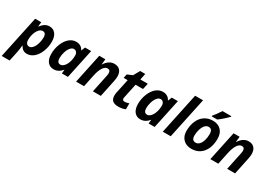

<svg xmlns="http://www.w3.org/2000/svg" viewBox="-23 -1805 4296 3084"><g transform="rotate(30 2125.5 -263.0)"><path d="M337.9 -437C380.5 -437 401.9 -408.4 401.9 -351.1C401.9 -313 395.8 -274.3 383.5 -235.1C371.3 -195.9 355.3 -165 335.4 -142.6C315.6 -120.1 294.8 -108.9 272.9 -108.9C251.8 -108.9 235.2 -116.7 223.1 -132.3C211.1 -147.9 205.1 -168.8 205.1 -194.8C205.1 -239.1 211.3 -279.5 223.9 -316.2C236.4 -352.8 253 -382.1 273.7 -404.1C294.4 -426 315.8 -437 337.9 -437ZM397 -556.2C338.7 -556.2 287.1 -525.1 242.2 -462.9H237.8L246.1 -545.9H133.8L-33.2 240.2H113.8L148.9 74.2C159 29.9 166 -18.1 169.9 -69.8H173.8C190.4 -40.9 208.5 -20.3 228 -8.3C247.6 3.7 270.8 9.8 297.9 9.8C344.4 9.8 387 -7.1 425.8 -40.8C464.5 -74.5 495 -120 517.3 -177.5C539.6 -234.9 550.8 -294.8 550.8 -356.9C550.8 -419.8 537 -468.7 509.5 -503.7C482 -538.7 444.5 -556.2 397 -556.2Z M851.1 -108.9C830.9 -108.9 815.3 -116 804.4 -130.4C793.5 -144.7 788.1 -166.2 788.1 -194.8C788.1 -232.6 794 -270.7 805.9 -309.1C817.8 -347.5 833.7 -378.4 853.8 -401.9C873.8 -425.3 894.9 -437 917 -437C937.5 -437 954 -429.4 966.6 -414.3C979.1 -399.2 985.4 -380 985.4 -356.9C985.4 -309.7 979 -267.5 966.3 -230.2C953.6 -193 936.8 -163.4 916 -141.6C895.2 -119.8 873.5 -108.9 851.1 -108.9ZM793.5 9.8C853.7 9.8 905.6 -17.1 949.2 -70.8H951.2L944.3 0H1056.2L1172.4 -545.9H1059.1L1031.2 -476.1H1027.3C1014.6 -502.1 996.8 -522 973.9 -535.6C950.9 -549.3 923.7 -556.2 892.1 -556.2C846.5 -556.2 804.7 -540.1 766.6 -508.1C728.5 -476 697.8 -430.7 674.3 -372.3C650.9 -313.9 639.2 -252.4 639.2 -188C639.2 -125.5 652.9 -76.9 680.4 -42.2C707.9 -7.6 745.6 9.8 793.5 9.8Z M1666.5 0 1731.4 -311C1738.9 -345.9 1742.7 -375.2 1742.7 -398.9C1742.7 -449.4 1730.4 -488.2 1705.8 -515.4C1681.2 -542.6 1646.5 -556.2 1601.6 -556.2C1533.5 -556.2 1475.7 -519 1428.2 -444.8H1425.3L1435.5 -545.9H1323.2L1207.5 0H1354.5L1402.3 -226.1C1416.3 -292.5 1435.5 -344.2 1460 -381.3C1484.4 -418.5 1511.6 -437 1541.5 -437C1576.7 -437 1594.2 -417 1594.2 -377C1594.2 -360.4 1591.6 -341 1586.4 -318.8L1519.5 0Z M2044.4 -108.9C2015.8 -108.9 2001.5 -120.9 2001.5 -145C2001.5 -152.5 2002.4 -161.1 2004.4 -170.9L2060.5 -434.1H2198.2L2222.7 -545.9H2084.5L2108.4 -662.1H2013.7L1949.2 -546.9L1853.5 -505.9L1839.4 -434.1H1913.6L1857.4 -170.9C1853.5 -150.7 1851.6 -132.5 1851.6 -116.2C1851.6 -73.2 1863 -41.5 1886 -21C1908.9 -0.5 1944.8 9.8 1993.7 9.8C2044.1 9.8 2087.4 1.1 2123.5 -16.1V-126C2092 -114.6 2065.6 -108.9 2044.4 -108.9Z M2459.5 -108.9C2439.3 -108.9 2423.7 -116 2412.8 -130.4C2401.9 -144.7 2396.5 -166.2 2396.5 -194.8C2396.5 -232.6 2402.4 -270.7 2414.3 -309.1C2426.2 -347.5 2442.1 -378.4 2462.2 -401.9C2482.2 -425.3 2503.3 -437 2525.4 -437C2545.9 -437 2562.4 -429.4 2575 -414.3C2587.5 -399.2 2593.8 -380 2593.8 -356.9C2593.8 -309.7 2587.4 -267.5 2574.7 -230.2C2562 -193 2545.2 -163.4 2524.4 -141.6C2503.6 -119.8 2481.9 -108.9 2459.5 -108.9ZM2401.9 9.8C2462.1 9.8 2514 -17.1 2557.6 -70.8H2559.6L2552.7 0H2664.6L2780.8 -545.9H2667.5L2639.6 -476.1H2635.7C2623 -502.1 2605.2 -522 2582.3 -535.6C2559.3 -549.3 2532.1 -556.2 2500.5 -556.2C2454.9 -556.2 2413.1 -540.1 2375 -508.1C2336.9 -476 2306.2 -430.7 2282.7 -372.3C2259.3 -313.9 2247.6 -252.4 2247.6 -188C2247.6 -125.5 2261.3 -76.9 2288.8 -42.2C2316.3 -7.6 2354 9.8 2401.9 9.8Z M2962.9 0 3124 -759.8H2977.1L2815.9 0Z M3635.7 -339.8C3635.7 -407.2 3617.2 -460.1 3580.1 -498.5C3543 -536.9 3492.5 -556.2 3428.7 -556.2C3369.8 -556.2 3318.4 -541.3 3274.4 -511.5C3230.5 -481.7 3196.9 -439.7 3173.6 -385.5C3150.3 -331.3 3138.7 -269.5 3138.7 -200.2C3138.7 -136.7 3157.6 -85.9 3195.6 -47.6C3233.5 -9.4 3284.2 9.8 3347.7 9.8C3407.2 9.8 3458.7 -4.8 3502 -33.9C3545.2 -63.1 3578.4 -104.2 3601.3 -157.2C3624.3 -210.3 3635.7 -271.2 3635.7 -339.8ZM3487.8 -339.8C3487.8 -297.9 3482.3 -259 3471.4 -223.4C3460.5 -187.7 3445.3 -159.9 3425.8 -139.9C3406.2 -119.9 3384.3 -109.9 3359.9 -109.9C3311 -109.9 3286.6 -140 3286.6 -200.2C3286.6 -240.9 3292.7 -280.4 3304.9 -318.8C3317.1 -357.3 3332.9 -386.4 3352.3 -406.2C3371.7 -426.1 3393.6 -436 3418 -436C3464.5 -436 3487.8 -404 3487.8 -339.8ZM3373.5 -618.2V-606H3475.6C3503.6 -626.1 3535.2 -651.9 3570.3 -683.3C3605.5 -714.8 3630.5 -739.6 3645.5 -757.8V-766.1H3481.9C3435.4 -696.1 3399.3 -646.8 3373.5 -618.2Z M4156.7 0 4221.7 -311C4229.2 -345.9 4232.9 -375.2 4232.9 -398.9C4232.9 -449.4 4220.6 -488.2 4196 -515.4C4171.5 -542.6 4136.7 -556.2 4091.8 -556.2C4023.8 -556.2 3966 -519 3918.5 -444.8H3915.5L3925.8 -545.9H3813.5L3697.8 0H3844.7L3892.6 -226.1C3906.6 -292.5 3925.8 -344.2 3950.2 -381.3C3974.6 -418.5 4001.8 -437 4031.7 -437C4066.9 -437 4084.5 -417 4084.5 -377C4084.5 -360.4 4081.9 -341 4076.7 -318.8L4009.8 0Z"/></g></svg>

Font: OpenSans
Style: Bold Italic
Weight: 700
Italic angle: -12°
Foundry: Ascender Corporation
Version: Version 1.10; ttfautohint (v1.2) -l 8 -r 50 -G 200 -x 14 -D 